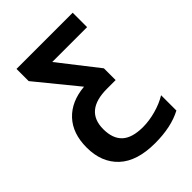

<svg xmlns="http://www.w3.org/2000/svg" viewBox="-211 -813 923 923"><g transform="rotate(-45 250.5 -352.0)"><path d="M43 -208Q43 -304 95.5 -360Q148 -416 241 -424L72 -631V-714H454V-616H217L371 -419V-339H312Q162 -339 162 -214Q162 -150 196.5 -118Q231 -86 305 -86Q346 -86 392 -98.5Q438 -111 474 -133V-29Q401 10 291 10Q168 10 105.5 -48.5Q43 -107 43 -208Z"/></g></svg>

Font: Noto Sans Display Medium Narrow
Style: Regular
Weight: 500
Width: 4
Designer: Monotype Design team
Foundry: Monotype Imaging Inc.
Version: Version 1.000